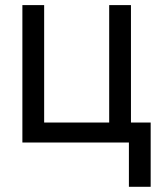

<svg xmlns="http://www.w3.org/2000/svg" viewBox="-20 -550 635 741"><path d="M485.4 0H66.4V-530.3H150.4V-77.1H401.4V-530.3H485.4ZM561.5 170.9H477.5V-77.1H561.5Z"/></svg>

Font: WEMIX Pretendard Variable
Style: Regular
Weight: 400
Designer: Base glyphs from Inter by Rasmus Andersson; Hangeul glyphs from Noto Sans CJK(Source Han Sans) by Jang Soo-young and Kan
Foundry: Kil Hyung-jin
Version: Version 1.000;Glyphs 3.2 (3208)